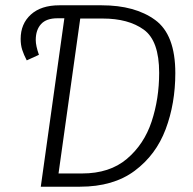

<svg xmlns="http://www.w3.org/2000/svg" viewBox="-20 -705 730 725"><path d="M642 -429Q642 -314 605.5 -217Q569 -120 488.5 -60Q408 0 282 0H134L223 -636H197Q155 -636 135 -614Q115 -592 115 -554Q115 -532 127 -498L81 -477Q70 -498 64 -516.5Q58 -535 58 -558Q58 -615 96.5 -650Q135 -685 204 -685H364Q490 -685 566 -629.5Q642 -574 642 -429ZM581 -430Q581 -551 523 -593Q465 -635 368 -635H283L201 -50H290Q394 -50 459 -105Q524 -160 552.5 -246Q581 -332 581 -430Z"/></svg>

Font: FiraGO Light
Style: Italic
Weight: 300
Italic angle: -8°
Designer: bBox Type GmbH
Foundry: bBox Type GmbH
Version: Version 1.001